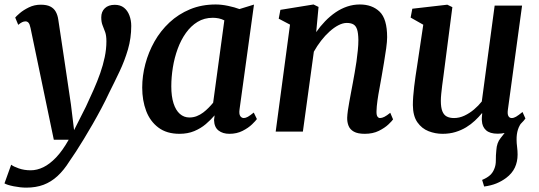

<svg xmlns="http://www.w3.org/2000/svg" viewBox="-58 -588 2408 858"><path d="M78.5 -462.5Q75 -480 69.5 -486.2Q64 -492.5 56 -492.5Q48.5 -492.5 40.8 -488.8Q33 -485 23.5 -477L10 -509.5Q14.5 -515.5 30.5 -529.2Q46.5 -543 71 -555Q95.5 -567 124 -567Q150.5 -567 166.5 -559Q182.5 -551 191 -536Q199.5 -521 202.5 -500Q209.5 -452.5 216.8 -405Q224 -357.5 231 -310.2Q238 -263 245 -215.8Q252 -168.5 259 -121L273 -6.5L326 -111.5Q344 -150 360.5 -187.2Q377 -224.5 389.8 -260.8Q402.5 -297 410 -332.8Q417.5 -368.5 417.5 -403.5Q417.5 -429 412 -444.5Q406.5 -460 400.5 -474.5Q394.5 -489 394.5 -510.5Q394.5 -536 410.5 -551.2Q426.5 -566.5 455 -566.5Q479.5 -566.5 495.8 -553.8Q512 -541 520.2 -519.2Q528.5 -497.5 528.5 -472Q528.5 -418 513.8 -367.2Q499 -316.5 476.2 -268.5Q453.5 -220.5 430 -174Q414 -139.5 395 -103.8Q376 -68 356 -33.2Q336 1.5 317 32.8Q298 64 281.5 89.5Q265 115 252.5 132.5Q227.5 172.5 199 198.8Q170.5 225 136.5 237.8Q102.5 250.5 59.5 250.5Q33.5 250.5 3.5 244.5Q-26.5 238.5 -38 231.5L-8 148Q1.5 156 25.8 164.5Q50 173 79 173Q107.5 173 135.8 159.2Q164 145.5 192.5 115.8Q221 86 249 36.5H182.5Z M1012.5 -99.5Q1009.5 -78 1015.8 -69.2Q1022 -60.5 1031.5 -60.5Q1039.5 -60.5 1049.8 -66.2Q1060 -72 1076 -85L1090 -56Q1085 -48.5 1068.5 -32.5Q1052 -16.5 1026 -3.2Q1000 10 967 10Q937.5 10 918.5 -4.8Q899.5 -19.5 898.5 -51.5L901 -72.5Q884 -52.5 861.8 -33.5Q839.5 -14.5 810.2 -2.2Q781 10 744 10Q687 10 650 -17.8Q613 -45.5 595.2 -92.2Q577.5 -139 577.5 -196.5Q577.5 -249 591.5 -302Q605.5 -355 632.5 -402.8Q659.5 -450.5 699.5 -487.8Q739.5 -525 791.2 -546.5Q843 -568 906 -568Q931.5 -568 961.2 -561.8Q991 -555.5 1012 -547.5L1077 -567.5ZM944.5 -497Q933 -503 919.8 -505.8Q906.5 -508.5 893 -508.5Q854.5 -508.5 824.8 -490.2Q795 -472 772.8 -440.8Q750.5 -409.5 736 -369.8Q721.5 -330 714.5 -286.8Q707.5 -243.5 707.5 -202Q707.5 -157.5 717.5 -126.2Q727.5 -95 745.8 -79Q764 -63 788.5 -63Q806 -63 821.2 -69Q836.5 -75 849.8 -85Q863 -95 874.2 -106.5Q885.5 -118 894.5 -129Z M1355 -444.5Q1373 -470.5 1394.8 -493Q1416.5 -515.5 1441.2 -532.5Q1466 -549.5 1493.5 -558.8Q1521 -568 1550 -568Q1605 -568 1638.5 -535.8Q1672 -503.5 1672 -421.5Q1672 -403 1667.8 -372Q1663.5 -341 1657.8 -307.5Q1652 -274 1647.5 -247Q1643.5 -222 1638 -193.8Q1632.5 -165.5 1628.8 -138.8Q1625 -112 1624.5 -91Q1624 -73.5 1628.8 -67Q1633.5 -60.5 1640 -60.5Q1649 -60.5 1659.5 -65.8Q1670 -71 1686 -84L1698.5 -54.5Q1694.5 -48 1678 -32.2Q1661.5 -16.5 1634.8 -3.2Q1608 10 1572 10Q1540.5 10 1523.2 0.2Q1506 -9.5 1499.5 -26Q1493 -42.5 1493.5 -62Q1494 -75.5 1496.5 -93.8Q1499 -112 1503 -133.2Q1507 -154.5 1511 -176.5Q1515 -198.5 1519 -219Q1522.5 -239.5 1527 -263.5Q1531.5 -287.5 1535 -313Q1538.5 -338.5 1541 -363.2Q1543.5 -388 1543.5 -409.5Q1543 -440 1537.8 -456.2Q1532.5 -472.5 1521.2 -479Q1510 -485.5 1491.5 -485.5Q1474 -485.5 1454.2 -475.2Q1434.5 -465 1414.8 -447.2Q1395 -429.5 1377 -406.2Q1359 -383 1344.5 -357L1295.5 0H1174L1238 -478L1187.5 -504.5L1195 -544L1343 -568L1365.5 -557Z M2105.5 245.5 2096.5 216Q2119 206.5 2131.5 195.2Q2144 184 2150.5 167.5Q2158 150.5 2157.8 128.5Q2157.5 106.5 2160 83Q2162 50 2179 29.2Q2196 8.5 2208.5 -8.5L2279.5 -49Q2263 -29.5 2256.5 -8.8Q2250 12 2250.5 37.5Q2250.5 51 2252.8 68.8Q2255 86.5 2255 103Q2255 134.5 2242.8 160.8Q2230.5 187 2204 207Q2184 222 2160 231.8Q2136 241.5 2105.5 245.5ZM1919.5 10Q1887 10 1857 -1.8Q1827 -13.5 1807.2 -41.5Q1787.5 -69.5 1787 -118.5Q1787 -136 1788.5 -156.8Q1790 -177.5 1792.8 -200.8Q1795.5 -224 1799 -247.8Q1802.5 -271.5 1806 -293.5L1833.5 -477.5L1777 -509.5L1784.5 -549L1941 -567L1963.5 -556L1929 -289.5Q1926.5 -268 1923.5 -247Q1920.5 -226 1918 -206.2Q1915.5 -186.5 1913.8 -169Q1912 -151.5 1912 -137Q1912 -107.5 1918.8 -90.8Q1925.5 -74 1938.8 -67.2Q1952 -60.5 1971 -60.5Q1994.5 -60.5 2017.5 -71.2Q2040.5 -82 2060.5 -99Q2080.5 -116 2095 -134.5L2152.5 -563H2275L2211.5 -97Q2209 -78 2214 -69.2Q2219 -60.5 2228.5 -60.5Q2238 -60.5 2248.2 -66.5Q2258.5 -72.5 2277 -87.5L2290 -58.5Q2285.5 -51 2269 -34.5Q2252.5 -18 2226 -4.2Q2199.5 9.5 2166 9.5Q2131 9.5 2113.8 -6.2Q2096.5 -22 2095.5 -48.5Q2095 -51 2095 -54.5Q2095 -58 2095.2 -62.5Q2095.5 -67 2096 -71.8Q2096.5 -76.5 2097 -81L2095.5 -82Q2081.5 -65 2064.2 -48.8Q2047 -32.5 2025.2 -19.2Q2003.5 -6 1977.2 2Q1951 10 1919.5 10Z"/></svg>

Font: Merriweather SemiBold
Style: Italic
Weight: 600
Italic angle: -7.8°
Version: Version 2.101